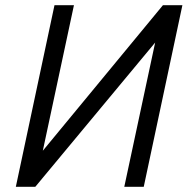

<svg xmlns="http://www.w3.org/2000/svg" viewBox="-20 -720 723 740"><path d="M190 -700 41 0H116L578 -556L459 0H534L683 -700H608L145 -139L265 -700Z"/></svg>

Font: Advent Pro Medium
Style: Italic
Weight: 500
Italic angle: -12°
Version: Version 3.000